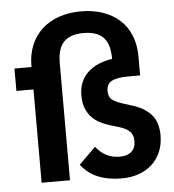

<svg xmlns="http://www.w3.org/2000/svg" viewBox="-54 -802 784 863"><g transform="rotate(-5 338.5 -370.0)"><path d="M651 -166Q651 -125 637 -92Q623 -59 598 -36Q573 -13 538 -0.5Q503 12 461 12Q335 12 278 -66L353 -140Q376 -111 402.5 -98.5Q429 -86 461 -86Q494 -86 513 -102.5Q532 -119 532 -151Q532 -177 517 -193Q502 -209 465 -220L434 -229Q407 -237 384.5 -248.5Q362 -260 346 -277.5Q330 -295 321 -319Q312 -343 312 -375Q312 -438 352 -477Q392 -516 464 -527V-530Q464 -594 435 -624Q406 -654 346 -654Q286 -654 257 -624Q228 -594 228 -530V0H100V-421H23V-522H100V-527Q100 -579 117.5 -621Q135 -663 167 -692Q199 -721 243.5 -736.5Q288 -752 343 -752Q398 -752 442 -736.5Q486 -721 517.5 -692.5Q549 -664 566 -622Q583 -580 583 -528V-442H530Q478 -442 454.5 -429Q431 -416 431 -385Q431 -357 448 -344.5Q465 -332 498 -322L529 -312Q589 -295 620 -260.5Q651 -226 651 -166Z"/></g></svg>

Font: IBM Plex Sans Thai SmBld
Style: Regular
Weight: 600
Designer: Mike Abbink, Paul van der Laan, Pieter van Rosmalen, Ben Mitchell, Mark Frömberg
Foundry: Bold Monday
Version: Version 1.2